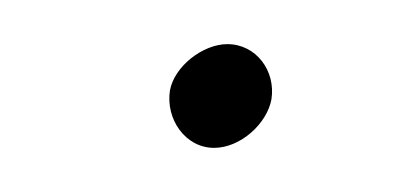

<svg xmlns="http://www.w3.org/2000/svg" viewBox="-20 -80 188 87"><path d="M57 -39C55 -26 64 -13 77 -13C89 -13 101 -24 103 -35C105 -48 96 -60 83 -60C72 -60 59 -50 57 -39Z"/></svg>

Font: Scribbler
Style: LtIta
Weight: 300
Designer: Mew Too
Foundry: Cannot Into Space Fonts
Version: Version 1.001